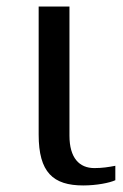

<svg xmlns="http://www.w3.org/2000/svg" viewBox="-20 -556 374 586"><path d="M234 10C275 10 315 2 332 -6V-50C311 -46 292 -43 268 -43C222 -43 192 -74 192 -142V-536H98V-145C98 -30 142 10 234 10Z"/></svg>

Font: Noto Serif Thai
Style: Regular
Weight: 400
Designer: Monotype Design Team
Foundry: Monotype Imaging Inc.
Version: Version 1.901